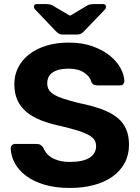

<svg xmlns="http://www.w3.org/2000/svg" viewBox="-20 -921 692 951"><path d="M291 -750Q281 -750 274 -753Q267 -756 256 -767L157 -871Q148 -879 148 -887Q148 -901 163 -901H208Q216 -901 224.5 -899.5Q233 -898 240 -894L327 -843L413 -894Q420 -898 428.5 -899.5Q437 -901 445 -901H490Q505 -901 505 -887Q505 -879 497 -871L397 -767Q386 -756 379 -753Q372 -750 362 -750ZM326 10Q254 10 199.5 -6.5Q145 -23 108.5 -50.5Q72 -78 53 -113.5Q34 -149 33 -187Q33 -195 39 -201.5Q45 -208 54 -208H161Q174 -208 181 -203Q188 -198 194 -190Q199 -177 209 -164Q219 -151 235 -141Q251 -131 273.5 -125Q296 -119 326 -119Q392 -119 424 -140Q456 -161 456 -197Q456 -216 446.5 -229.5Q437 -243 416 -254Q395 -265 362.5 -275Q330 -285 284 -296Q227 -308 183.5 -325Q140 -342 110.5 -367Q81 -392 66 -425.5Q51 -459 51 -504Q51 -549 70 -586.5Q89 -624 124 -651.5Q159 -679 208.5 -694.5Q258 -710 320 -710Q388 -710 439 -691.5Q490 -673 524.5 -645Q559 -617 577 -583.5Q595 -550 596 -519Q596 -511 590.5 -504.5Q585 -498 575 -498H463Q453 -498 445 -501.5Q437 -505 432 -516Q426 -542 396.5 -561.5Q367 -581 320 -581Q270 -581 242 -563Q214 -545 214 -508Q214 -490 222 -476.5Q230 -463 248.5 -452Q267 -441 296.5 -431.5Q326 -422 369 -411Q435 -398 482.5 -380.5Q530 -363 560 -339Q590 -315 604.5 -282Q619 -249 619 -204Q619 -154 597.5 -114Q576 -74 537.5 -46.5Q499 -19 445 -4.5Q391 10 326 10Z"/></svg>

Font: Fz Rubik SemBd
Style: Regular
Weight: 600
Designer: Hubert and Fischer
Foundry: Hubert and Fischer
Version: Vit hóa bi FontZin.com